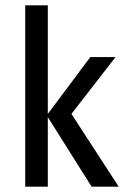

<svg xmlns="http://www.w3.org/2000/svg" viewBox="-20 -703 492 723"><path d="M75 0V-683H160V-274L320 -488H415L249 -274L427 0H325L160 -262V0Z"/></svg>

Font: Ropa Sans
Style: Regular
Weight: 400
Designer: Botio Nikoltchev
Foundry: Botjo Nikoltchev
Version: Version 1.002